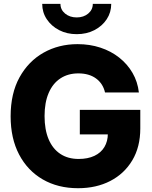

<svg xmlns="http://www.w3.org/2000/svg" viewBox="-20 -967 788 997"><path d="M385.3 10.3Q280.8 10.3 201.9 -35.4Q123 -81.1 79.1 -164.8Q35.2 -248.5 35.2 -362.8Q35.2 -481.9 81.5 -565.7Q127.9 -649.4 206.5 -693.6Q285.2 -737.8 382.8 -737.8Q446.3 -737.8 501.2 -719.7Q556.2 -701.7 598.9 -668Q641.6 -634.3 668.2 -588.4Q694.8 -542.5 701.2 -486.8H525.4Q520 -510.3 508.1 -528.6Q496.1 -546.9 478.3 -559.8Q460.4 -572.8 437.7 -579.3Q415 -585.9 386.7 -585.9Q333 -585.9 293.5 -559.8Q253.9 -533.7 232.7 -484.1Q211.4 -434.6 211.4 -364.3Q211.4 -293.9 232.4 -244.1Q253.4 -194.3 293 -168Q332.5 -141.6 388.2 -141.6Q436 -141.6 470.2 -157.7Q504.4 -173.8 522.2 -203.6Q540 -233.4 540 -272.9L574.7 -269H394.5V-396.5H708.5V-299.8Q708.5 -204.1 667 -134.5Q625.5 -64.9 552.7 -27.3Q480 10.3 385.3 10.3ZM378.4 -789.6Q327.6 -789.6 287.1 -810.5Q246.6 -831.5 222.9 -867.2Q199.2 -902.8 199.2 -946.8H293.9Q293.9 -916.5 318.1 -896.5Q342.3 -876.5 378.4 -876.5Q414.1 -876.5 438 -896.5Q461.9 -916.5 461.9 -946.8H557.6Q557.6 -902.8 534.2 -867.2Q510.7 -831.5 470.2 -810.5Q429.7 -789.6 378.4 -789.6Z"/></svg>

Font: Inter 20pt ExtraBold
Style: Regular
Weight: 800
Version: Version 4.001;git-66647c0bb